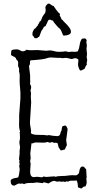

<svg xmlns="http://www.w3.org/2000/svg" viewBox="-20 -1011 524 1061"><path d="M85.9 -374 92.8 -467.8V-500Q92.8 -505.9 91.8 -513.7L88.9 -548.8Q87.9 -557.6 88.4 -567.4Q88.9 -577.1 88.9 -584V-595.7Q88.9 -599.6 87.9 -605.5L85 -618.2L85.9 -627.9Q85.9 -632.8 84 -635.7Q82 -638.7 80.6 -644.5Q79.1 -650.4 80.1 -658.2Q81.1 -666 79.6 -670.4Q78.1 -674.8 75.7 -676.8Q73.2 -678.7 71.3 -681.2Q69.3 -683.6 68.8 -686.5Q68.4 -689.5 64.9 -692.9Q61.5 -696.3 54.2 -699.2Q46.9 -702.1 41 -707Q42 -713.9 41.5 -720.2Q41 -726.6 44.9 -734.4Q56.6 -738.3 69.8 -738.3Q83 -738.3 90.3 -732.9Q97.7 -727.5 106.9 -727.5Q116.2 -727.5 127 -736.3Q135.7 -733.4 151.4 -733.4L187.5 -734.4L235.4 -730.5L252.9 -732.4Q266.6 -732.4 279.3 -728.5Q292 -724.6 305.7 -724.6L329.1 -725.6L342.8 -727.5L359.4 -723.6L377 -725.6L393.6 -724.6Q401.4 -724.6 410.2 -727.5Q418 -744.1 420.4 -763.7Q422.9 -783.2 432.6 -796.9Q442.4 -798.8 447.8 -798.8Q453.1 -798.8 456.1 -793.9Q459 -789.1 459 -786.1L457 -780.3L460 -758.8L458 -741.2L460.9 -712.9L459 -695.3L461.9 -679.7L459 -660.2L460 -653.3Q455.1 -649.4 452.6 -642.6Q450.2 -635.7 447.3 -630.9Q441.4 -627.9 435.1 -624.5Q428.7 -621.1 424.8 -621.1Q420.9 -621.1 416 -633.8Q411.1 -646.5 411.1 -654.3L413.1 -675.8V-681.6Q405.3 -689.5 393.6 -689.5L376 -684.6L346.7 -691.4L322.3 -689.5Q319.3 -689.5 317.4 -691.4H297.9L261.7 -693.4Q251 -693.4 244.1 -690.9Q237.3 -688.5 229.5 -686.5Q221.7 -684.6 210.4 -683.1Q199.2 -681.6 188 -680.7Q176.8 -679.7 165.5 -678.7Q154.3 -677.7 149.4 -677.7Q144.5 -672.9 145.5 -665.5Q146.5 -658.2 144.5 -653.8Q142.6 -649.4 141.6 -649.4Q140.6 -649.4 140.6 -642.6L146.5 -594.7V-569.3L147.5 -555.7Q145.5 -555.7 145.5 -551.3Q145.5 -546.9 152.3 -533.2Q151.4 -529.3 151.4 -522.5L148.4 -509.8L151.4 -498L150.4 -474.6L152.3 -445.3L145.5 -335Q145.5 -320.3 149.4 -304.7Q153.3 -289.1 150.4 -275.4Q160.2 -265.6 190.9 -265.6Q221.7 -265.6 228.5 -264.6L240.2 -262.7L250 -264.6L272.5 -260.7L295.9 -258.8Q308.6 -258.8 312.5 -269.5Q315.4 -285.2 320.3 -290Q320.3 -303.7 325.2 -313.5L339.8 -317.4Q344.7 -317.4 349.1 -309.1Q353.5 -300.8 353.5 -295.9L345.7 -236.3L349.6 -209Q342.8 -197.3 338.9 -185.5Q333 -184.6 327.1 -182.1Q321.3 -179.7 315.4 -179.7Q313.5 -181.6 312 -185.1Q310.5 -188.5 307.1 -191.9Q303.7 -195.3 302.2 -203.6Q300.8 -211.9 298.8 -218.8Q292 -223.6 283.2 -222.2Q274.4 -220.7 268.6 -226.6Q260.7 -222.7 255.4 -222.7Q250 -222.7 244.1 -226.6Q232.4 -222.7 218.8 -222.7L186.5 -223.6H177.7Q170.9 -223.6 164.6 -220.7Q158.2 -217.8 156.2 -218.3Q154.3 -218.8 152.3 -216.8L153.3 -212.9L147.5 -164.1L149.4 -135.7L146.5 -119.1L149.4 -107.4L146.5 -63.5Q146.5 -32.2 167 -32.2L185.5 -34.2L209 -31.2Q216.8 -31.2 221.7 -36.1Q228.5 -33.2 237.3 -33.2L273.4 -36.1H279.3Q283.2 -36.1 287.1 -34.2Q297.9 -38.1 314.5 -38.1Q331.1 -38.1 341.3 -39.1Q351.6 -40 360.8 -41.5Q370.1 -43 378.9 -43L395.5 -42Q406.2 -42 408.7 -46.4Q411.1 -50.8 416 -52.7Q417 -56.6 418 -63.5Q421.9 -90.8 435.5 -90.8Q444.3 -90.8 446.8 -85.9Q449.2 -81.1 456.1 -76.2Q459 -41 459 -28.3Q457 -28.3 457 -26.4L459 -3.9Q459 6.8 454.1 14.6Q455.1 19.5 449.2 19.5Q443.4 19.5 439.9 22Q436.5 24.4 434.6 27.3Q432.6 30.3 427.7 30.3L411.1 24.4Q410.2 15.6 409.2 4.9Q408.2 -5.9 403.3 -13.7Q397.5 -12.7 391.6 -12.7H378.9Q359.4 -12.7 357.4 -6.8Q353.5 -8.8 349.1 -8.8Q344.7 -8.8 338.9 -4.9Q335.9 -7.8 331.1 -7.8L317.4 -6.8L306.6 -8.8L295.9 -6.8L279.3 -11.7Q269.5 -11.7 248 2.9L222.7 -3.9Q220.7 -3.9 219.2 -1.5Q217.8 1 213.9 1L183.6 -2.9L163.1 0H147.5Q122.1 0 113.3 6.8Q108.4 2.9 99.6 2.9L92.8 4.9L87.9 2.9Q80.1 2.9 70.8 8.8Q61.5 14.6 58.6 14.6Q39.1 14.6 39.1 -9.8V-14.6Q43 -22.5 60.5 -26.4Q78.1 -30.3 80.1 -30.3Q84 -38.1 85.4 -48.8Q86.9 -59.6 87.9 -66.4Q88.9 -73.2 88.9 -76.2L85.9 -93.8L88.9 -105.5L85.9 -113.3L87.9 -123L85 -131.8L87.9 -157.2Q88.9 -161.1 88.4 -164.6Q87.9 -168 87.9 -172.9L90.8 -198.2L86.9 -222.7Q86.9 -227.5 87.9 -231.4Q88.9 -235.4 89.8 -240.7Q90.8 -246.1 90.3 -252.4Q89.8 -258.8 89.8 -264.6V-275.4Q87.9 -275.4 87.9 -277.3L90.8 -284.2L87.9 -295.9Q85 -306.6 85.4 -323.7Q85.9 -340.8 85.9 -352.5ZM232.4 -957 230.5 -969.7Q230.5 -974.6 236.8 -982.9Q243.2 -991.2 249 -991.2Q254.9 -991.2 261.2 -985.4Q267.6 -979.5 276.4 -977.5Q300.8 -940.4 310.5 -935.5L311.5 -931.6Q311.5 -927.7 309.6 -923.8Q314.5 -920.9 320.3 -904.3Q325.2 -901.4 328.1 -897.5Q332 -891.6 342.3 -882.3Q352.5 -873 362.3 -859.9Q372.1 -846.7 372.1 -835.4Q372.1 -824.2 359.4 -819.3Q346.7 -814.5 335.9 -814.5H330.1Q325.2 -822.3 322.3 -831.1Q319.3 -839.8 315.4 -846.2Q311.5 -852.5 306.2 -856Q300.8 -859.4 295.9 -866.2Q291 -873 283.7 -880.4Q276.4 -887.7 272.5 -897.5H270.5Q266.6 -896.5 264.2 -899.4Q261.7 -902.3 254.4 -902.3Q247.1 -902.3 243.2 -891.6Q239.3 -880.9 234.4 -873Q233.4 -867.2 229.5 -865.7Q225.6 -864.3 221.7 -862.3Q220.7 -855.5 215.3 -849.1Q210 -842.8 207.5 -836.9Q205.1 -831.1 201.2 -819.8Q197.3 -808.6 195.3 -806.6H191.4Q187.5 -801.8 186.5 -800.8Q185.5 -799.8 177.2 -799.8Q168.9 -799.8 169.4 -802.2Q169.9 -804.7 167 -808.1Q164.1 -811.5 161.6 -813Q159.2 -814.5 159.2 -825.2Q159.2 -835.9 169.9 -851.6L175.8 -854.5Q178.7 -857.4 181.2 -861.8Q183.6 -866.2 188.5 -869.1Q188.5 -874 191.9 -877.4Q195.3 -880.9 199.2 -891.6L203.1 -893.6Q208 -899.4 210 -906.7Q211.9 -914.1 217.3 -922.9Q222.7 -931.6 227.5 -937Q232.4 -942.4 232.4 -957Z"/></svg>

Font: Mountains of Christmas
Style: Regular
Weight: 400
Designer: Crystal Kluge
Foundry: Font Diner, Inc DBA Tart Workshop
Version: Version 1.003